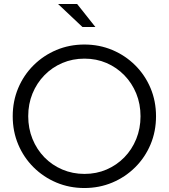

<svg xmlns="http://www.w3.org/2000/svg" viewBox="-20 -935 849 966"><path d="M404.5 11Q329.4 11 263.9 -16.5Q198.5 -44 148.7 -93.5Q99 -143 71.5 -208.5Q44 -274 44 -350Q44 -426 71.5 -491.5Q99 -557 148.7 -606.5Q198.5 -656 263.9 -683.5Q329.4 -711 404.5 -711Q479.6 -711 545.1 -683.5Q610.5 -656 660.3 -606.5Q710 -557 737.5 -491.5Q765 -426 765 -350Q765 -274 737.5 -208.5Q710 -143 660.3 -93.5Q610.5 -44 545.1 -16.5Q479.6 11 404.5 11ZM405 -60Q465 -60 516 -82Q567 -104 605.5 -143.3Q643.9 -182.6 665.5 -235.7Q687 -288.7 687 -350Q687 -412 665.5 -464.5Q644 -517 605.5 -556.5Q567 -596 516 -618Q465 -640 405 -640Q345 -640 293.5 -618Q242 -596 203.5 -556.5Q165 -517 143.5 -464.5Q122 -412 122 -350.5Q122 -289 143.5 -235.9Q165.1 -182.8 203.5 -143.4Q242 -104 293.7 -82Q345.5 -60 405 -60ZM395 -799 272 -915H368L460 -799Z"/></svg>

Font: Red Hat Display
Style: Regular
Weight: 300
Designer: Pentagram, MCKL
Foundry: Pentagram, MCKL
Version: Version 1.023